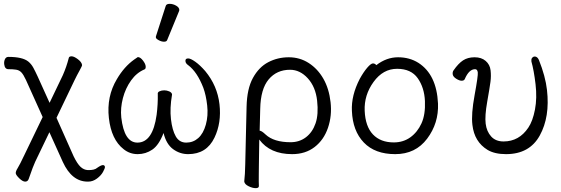

<svg xmlns="http://www.w3.org/2000/svg" viewBox="-20 -784 2917 999"><path d="M24 -424Q5 -424 2 -449Q0 -463 5.5 -475.5Q11 -488 24 -488Q97 -488 127 -464Q143 -451 153.5 -431.5Q164 -412 176 -386L238 -249L307 -393Q326 -436 338 -483Q340 -491 352.5 -491Q365 -491 385 -476Q405 -461 407 -446Q408 -442 394 -417Q380 -392 368 -367L274 -171L363 29Q382 68 399 84Q416 100 437 101Q472 102 486 89Q506 75 515.5 75Q525 75 526 85Q526 92 516 110.5Q506 129 484.5 145Q463 161 439 161H436Q354 161 307 59L237 -96L163 58Q154 76 129 148Q124 161 111 161Q98 161 80.5 144Q63 127 62 117.5Q61 108 72 90.5Q83 73 107 22L202 -175L115 -368Q102 -396 91 -407.5Q80 -419 63.5 -421.5Q47 -424 24 -424Z M842 -752Q845 -764 862.5 -764Q880 -764 896.5 -754.5Q913 -745 913 -732Q913 -729 912 -727L850 -576Q847 -567 833.5 -567Q820 -567 805.5 -575Q791 -583 791 -589.5Q791 -596 792 -597ZM611 -173Q626 -42 695 -42Q775 -42 795 -187Q802 -243 801 -294Q799 -304 810 -309Q821 -314 834.5 -314Q848 -314 860.5 -308.5Q873 -303 875 -294V-291Q863 -221 869.5 -164Q876 -107 894.5 -74.5Q913 -42 949 -42Q985 -42 1011.5 -65.5Q1038 -89 1051 -135.5Q1064 -182 1058 -235.5Q1052 -289 1038 -327Q1006 -410 959 -445Q946 -454 945 -465Q943 -480 959 -480Q972 -480 996.5 -462.5Q1021 -445 1048 -414Q1111 -338 1122 -241.5Q1133 -145 1096 -68Q1055 18 959 18Q916 18 880.5 -8Q845 -34 831 -92Q807 -29 772.5 -5.5Q738 18 696.5 18Q655 18 623 -8Q559 -58 546.5 -170Q534 -282 588 -372Q626 -437 678 -474Q696 -487 697 -487Q710 -487 723.5 -469.5Q737 -452 738 -439Q739 -426 732 -423Q691 -406 662 -365.5Q633 -325 619.5 -273.5Q606 -222 611 -173Z M1500 18Q1385 18 1329 -58L1327 79Q1327 88 1326.5 126.5Q1326 165 1327 184Q1327 195 1310.5 195Q1294 195 1273.5 185Q1253 175 1251 161V158Q1255 125 1256 71L1263 -229Q1265 -322 1296 -378.5Q1327 -435 1376 -460.5Q1425 -486 1482.5 -486Q1540 -486 1586.5 -456Q1633 -426 1662.5 -374.5Q1692 -323 1700 -252.5Q1708 -182 1686.5 -119Q1665 -56 1617 -19Q1569 18 1500 18ZM1331 -104Q1341 -104 1362 -84Q1405 -44 1492 -44Q1538 -44 1572 -70Q1606 -96 1622 -142.5Q1638 -189 1630 -260.5Q1622 -332 1581.5 -376.5Q1541 -421 1489 -421Q1420 -421 1378 -371Q1336 -321 1334 -218Z M1938 -445Q1991 -486 2051 -486Q2111 -486 2157 -457Q2252 -396 2259 -245Q2263 -143 2202.5 -62.5Q2142 18 2036.5 18Q1931 18 1873 -42.5Q1815 -103 1811 -207Q1807 -287 1852 -374Q1872 -410 1891 -432Q1910 -454 1920.5 -454Q1931 -454 1938 -445ZM2029 -43Q2078 -43 2115 -69.5Q2152 -96 2173 -142Q2194 -188 2191 -258Q2188 -328 2153.5 -377Q2119 -426 2046 -426Q1973 -426 1923.5 -357.5Q1874 -289 1877.5 -207.5Q1881 -126 1920.5 -84.5Q1960 -43 2029 -43Z M2745 -464V-468Q2744 -478 2749.5 -484Q2755 -490 2762 -490Q2776 -490 2784 -472Q2818 -387 2826 -316Q2842 -176 2788.5 -79Q2735 18 2613 18Q2554 18 2517 -4Q2448 -46 2438 -134Q2431 -189 2449.5 -289.5Q2468 -390 2466 -407Q2464 -424 2452 -424Q2420 -424 2398 -372Q2394 -364 2382 -364Q2370 -364 2353.5 -374.5Q2337 -385 2335.5 -397.5Q2334 -410 2340 -418Q2365 -454 2389.5 -470Q2414 -486 2449.5 -486Q2485 -486 2507 -467Q2529 -448 2532.5 -418.5Q2536 -389 2532 -358.5Q2528 -328 2515 -254.5Q2502 -181 2507 -140.5Q2512 -100 2535.5 -74Q2559 -48 2600 -48Q2681 -48 2729 -120Q2752 -154 2763.5 -214Q2775 -274 2766.5 -346Q2758 -418 2745 -464Z"/></svg>

Font: ToneOZ-Pinyin-WenKai-Regular
Style: Regular
Weight: 400
Designer: Fontworks Inc.
Foundry: ToneOZ
Version: Version 0.240331